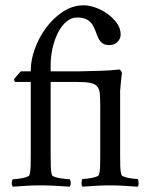

<svg xmlns="http://www.w3.org/2000/svg" viewBox="-20 -701 561 724"><path d="M296 -681Q316 -681 340 -672.5Q364 -664 385 -649Q406 -634 420.5 -614Q435 -594 435 -571Q435 -555 423 -543Q411 -531 392 -531Q375 -531 365.5 -538.5Q356 -546 350.5 -558Q345 -570 340.5 -583Q336 -596 328.5 -608Q321 -620 307.5 -627.5Q294 -635 270 -635Q249 -635 230.5 -619.5Q212 -604 199 -578.5Q186 -553 178.5 -521Q171 -489 171 -456V-432H279Q317 -433 358.5 -434Q400 -435 429 -439Q433 -439 436.5 -433Q440 -427 440 -423Q439 -421 438 -411.5Q437 -402 436 -391.5Q435 -381 434 -371Q433 -361 433 -358V-115Q433 -92 433.5 -73Q434 -54 438 -42Q439 -38 447 -35Q455 -32 465 -30Q475 -28 485 -27Q495 -26 499 -26Q502 -22 502.5 -11.5Q503 -1 499 3Q469 1 446.5 -0.5Q424 -2 395 -2Q366 -2 343.5 -0.5Q321 1 291 3Q287 -1 287.5 -11.5Q288 -22 291 -26Q296 -26 305.5 -27Q315 -28 325.5 -30Q336 -32 344 -35Q352 -38 353 -42Q357 -54 357.5 -73Q358 -92 358 -115V-301Q358 -330 356.5 -347.5Q355 -365 346.5 -375Q338 -385 320 -388.5Q302 -392 269 -392H171V-115Q171 -93 171.5 -73.5Q172 -54 176 -41Q177 -37 186 -34Q195 -31 206 -29Q217 -27 228 -26Q239 -25 243 -25Q251 -11 243 3Q212 1 187 -0.5Q162 -2 133 -2Q104 -2 81 -0.5Q58 1 28 3Q20 -11 28 -25Q33 -25 42.5 -26Q52 -27 62.5 -29Q73 -31 81.5 -34Q90 -37 91 -41Q95 -54 95.5 -73.5Q96 -93 96 -115V-392H38Q36 -392 34.5 -395.5Q33 -399 33 -401Q33 -403 37 -407.5Q41 -412 45.5 -417.5Q50 -423 54.5 -427.5Q59 -432 59 -432H96V-436Q96 -474 111.5 -517Q127 -560 154 -596.5Q181 -633 217.5 -657Q254 -681 296 -681Z"/></svg>

Font: Vermiglione
Style: Regular
Weight: 400
Version: Version 1.000